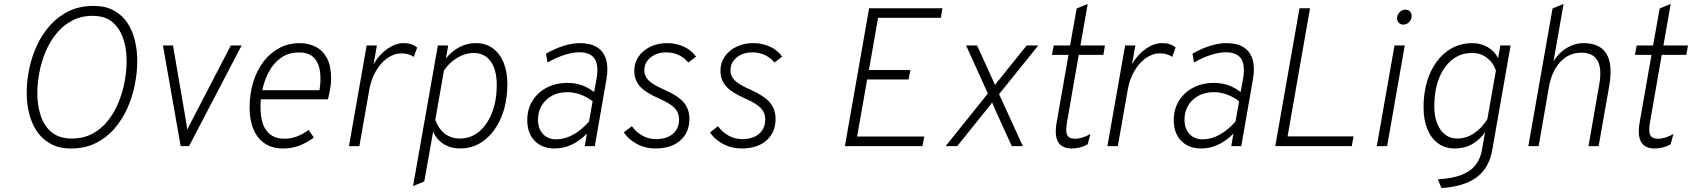

<svg xmlns="http://www.w3.org/2000/svg" viewBox="-20 -742 8592 975"><path d="M341 12Q280 12 237 -11.8Q194 -35.5 167 -75.8Q140 -116 127.8 -166.5Q115.5 -217 115.5 -271Q115.5 -329.5 128.2 -391.5Q141 -453.5 167.2 -510.5Q193.5 -567.5 234 -613Q274.5 -658.5 329.2 -685.2Q384 -712 454.5 -712Q515.5 -712 558 -688.8Q600.5 -665.5 626.8 -626Q653 -586.5 665 -536.5Q677 -486.5 677 -433Q677 -373.5 664.5 -311Q652 -248.5 626 -191Q600 -133.5 560.2 -87.8Q520.5 -42 465.8 -15Q411 12 341 12ZM344.5 -38.5Q403 -38.5 448.5 -62.5Q494 -86.5 527 -127.8Q560 -169 581.2 -220.2Q602.5 -271.5 612.8 -326.8Q623 -382 623 -433.5Q623 -492.5 606.2 -544.5Q589.5 -596.5 551.8 -629Q514 -661.5 450.5 -661.5Q391.5 -661.5 346 -637.2Q300.5 -613 267 -572.2Q233.5 -531.5 212 -480.5Q190.5 -429.5 180 -374.5Q169.5 -319.5 169.5 -268.5Q169.5 -207.5 186.5 -155.2Q203.5 -103 242 -70.8Q280.5 -38.5 344.5 -38.5Z M897.5 0 807.5 -511H858.5L921 -147.5Q923.5 -131.5 926.2 -115.5Q929 -99.5 931 -84Q938 -98.5 946.8 -115.5Q955.5 -132.5 963.5 -147.5L1152 -511H1207L940 0Z M1417.5 12Q1363 12 1325.2 -13Q1287.5 -38 1267.5 -84.5Q1247.5 -131 1247.5 -195Q1247.5 -268 1266.8 -328Q1286 -388 1320.2 -431.8Q1354.5 -475.5 1400.5 -499.2Q1446.5 -523 1500 -523Q1546.5 -523 1583 -504.5Q1619.5 -486 1640.5 -446.5Q1661.5 -407 1661.5 -343.5Q1661.5 -319.5 1657.2 -294.2Q1653 -269 1645.5 -237.5H1304.5Q1299.5 -177.5 1309.5 -132.8Q1319.5 -88 1348 -62.8Q1376.5 -37.5 1427 -37.5Q1455.5 -37.5 1486.5 -48.8Q1517.5 -60 1547.5 -82.5L1573.5 -43.5Q1541.5 -19 1503 -3.5Q1464.5 12 1417.5 12ZM1312 -284H1602.5Q1611 -337 1604.8 -380.5Q1598.5 -424 1573.2 -449.8Q1548 -475.5 1499 -475.5Q1444.5 -475.5 1406.5 -448.2Q1368.5 -421 1345.2 -377.2Q1322 -333.5 1312 -284Z M1752 0 1842 -511H1894L1877 -416.5Q1907 -466.5 1948 -494.8Q1989 -523 2030 -523Q2073 -523 2098.5 -500.5L2081 -453Q2069 -462 2052.8 -466.5Q2036.5 -471 2018 -471Q1981 -471 1947 -446.8Q1913 -422.5 1888.5 -380.5Q1864 -338.5 1855 -284.5L1805 0Z M2077.5 203 2203.5 -511H2256L2244.5 -446Q2309 -523 2398 -523Q2446 -523 2481.5 -497.5Q2517 -472 2536.8 -425.5Q2556.5 -379 2556.5 -316.5Q2556.5 -220.5 2525.5 -146.5Q2494.5 -72.5 2440.2 -30.2Q2386 12 2316 12Q2269.5 12 2233.2 -10.5Q2197 -33 2179.5 -73.5L2134.5 179.5ZM2315.5 -38.5Q2370 -38.5 2412.2 -73.2Q2454.5 -108 2478.5 -169.5Q2502.5 -231 2502.5 -310.5Q2502.5 -387.5 2471.8 -430.2Q2441 -473 2385 -473Q2343.5 -473 2303 -449.2Q2262.5 -425.5 2234.5 -384L2190.5 -133.5Q2207.5 -87 2239.2 -62.8Q2271 -38.5 2315.5 -38.5Z M2797 12Q2733 12 2695.2 -26.8Q2657.5 -65.5 2657.5 -132Q2657.5 -187.5 2683.8 -230Q2710 -272.5 2756.2 -296.8Q2802.5 -321 2862.5 -321Q2900.5 -321 2933.8 -309.5Q2967 -298 2997 -274.5L3008 -334Q3022 -407 3000.8 -441.8Q2979.5 -476.5 2922 -476.5Q2888 -476.5 2845.8 -463Q2803.5 -449.5 2760.5 -424.5L2752.5 -469.5Q2800.5 -496.5 2843.8 -509.8Q2887 -523 2925.5 -523Q2979 -523 3012.5 -501.8Q3046 -480.5 3058 -439.5Q3070 -398.5 3059.5 -339L3000.5 0H2949.5L2960.5 -64Q2925 -27 2883.2 -7.5Q2841.5 12 2797 12ZM2804.5 -34.5Q2847 -34.5 2889 -57.2Q2931 -80 2971 -124.5L2989.5 -228Q2959.5 -250.5 2926.8 -262.2Q2894 -274 2860.5 -274Q2817 -274 2783.5 -256Q2750 -238 2731 -206.5Q2712 -175 2712 -134.5Q2712 -89 2737 -61.8Q2762 -34.5 2804.5 -34.5Z M3308.5 12Q3275.5 12 3245.5 2.2Q3215.5 -7.5 3190.5 -25.8Q3165.5 -44 3148 -69.5L3188.5 -101.5Q3211 -70 3243 -52.8Q3275 -35.5 3311 -35.5Q3366 -35.5 3397.2 -62.5Q3428.5 -89.5 3428.5 -136.5Q3428.5 -169.5 3405.8 -193.5Q3383 -217.5 3324 -243Q3255 -273.5 3228 -305.5Q3201 -337.5 3201 -383Q3201 -423.5 3223 -455Q3245 -486.5 3282.5 -504.8Q3320 -523 3367 -523Q3414 -523 3452.8 -505Q3491.5 -487 3514.5 -454.5L3475.5 -424.5Q3432 -476 3362.5 -476Q3315.5 -476 3283.8 -450.2Q3252 -424.5 3252 -384.5Q3252 -356 3273.2 -334.2Q3294.5 -312.5 3351 -287.5Q3422.5 -256.5 3451.8 -222Q3481 -187.5 3481 -139Q3481 -69.5 3434.8 -28.8Q3388.5 12 3308.5 12Z M3746 12Q3713 12 3683 2.2Q3653 -7.5 3628 -25.8Q3603 -44 3585.5 -69.5L3626 -101.5Q3648.5 -70 3680.5 -52.8Q3712.5 -35.5 3748.5 -35.5Q3803.5 -35.5 3834.8 -62.5Q3866 -89.5 3866 -136.5Q3866 -169.5 3843.2 -193.5Q3820.5 -217.5 3761.5 -243Q3692.5 -273.5 3665.5 -305.5Q3638.5 -337.5 3638.5 -383Q3638.5 -423.5 3660.5 -455Q3682.5 -486.5 3720 -504.8Q3757.5 -523 3804.5 -523Q3851.5 -523 3890.2 -505Q3929 -487 3952 -454.5L3913 -424.5Q3869.5 -476 3800 -476Q3753 -476 3721.2 -450.2Q3689.5 -424.5 3689.5 -384.5Q3689.5 -356 3710.8 -334.2Q3732 -312.5 3788.5 -287.5Q3860 -256.5 3889.2 -222Q3918.5 -187.5 3918.5 -139Q3918.5 -69.5 3872.2 -28.8Q3826 12 3746 12Z M4270.5 0 4393.5 -700H4765.5L4758 -651.5H4439L4392.5 -386.5H4603L4594 -338.5H4383.5L4332.5 -48.5H4673.5L4664.5 0Z M4782 0 4996.5 -267 4886 -511H4942L5019.5 -340Q5022.5 -334 5025.8 -326.5Q5029 -319 5032.5 -310.5Q5038.5 -318.5 5044.2 -326Q5050 -333.5 5055.5 -339.5L5193.5 -511H5252.5L5053.5 -264L5174 0H5118L5032.5 -187.5Q5029.5 -195 5025.5 -204.5Q5021.5 -214 5018 -222Q5012.5 -214 5005.8 -205Q4999 -196 4992.5 -188.5L4841 0Z M5423 12Q5372.5 12 5353.2 -21Q5334 -54 5346 -121L5406 -463.5H5322L5331 -511H5414L5447.5 -699L5503.5 -722L5466.5 -511H5591L5583 -463.5H5458L5399 -124.5Q5390 -75.5 5399.2 -56.5Q5408.5 -37.5 5440 -37.5Q5458 -37.5 5477.2 -43.8Q5496.5 -50 5517.5 -61.5L5503 -9Q5466 12 5423 12Z M5603.5 0 5693.5 -511H5745.5L5728.5 -416.5Q5758.5 -466.5 5799.5 -494.8Q5840.5 -523 5881.5 -523Q5924.5 -523 5950 -500.5L5932.5 -453Q5920.5 -462 5904.2 -466.5Q5888 -471 5869.5 -471Q5832.5 -471 5798.5 -446.8Q5764.5 -422.5 5740 -380.5Q5715.5 -338.5 5706.5 -284.5L5656.5 0Z M6080 12Q6016 12 5978.2 -26.8Q5940.5 -65.5 5940.5 -132Q5940.5 -187.5 5966.8 -230Q5993 -272.5 6039.2 -296.8Q6085.5 -321 6145.5 -321Q6183.5 -321 6216.8 -309.5Q6250 -298 6280 -274.5L6291 -334Q6305 -407 6283.8 -441.8Q6262.5 -476.5 6205 -476.5Q6171 -476.5 6128.8 -463Q6086.5 -449.5 6043.5 -424.5L6035.5 -469.5Q6083.5 -496.5 6126.8 -509.8Q6170 -523 6208.5 -523Q6262 -523 6295.5 -501.8Q6329 -480.5 6341 -439.5Q6353 -398.5 6342.5 -339L6283.5 0H6232.5L6243.5 -64Q6208 -27 6166.2 -7.5Q6124.5 12 6080 12ZM6087.5 -34.5Q6130 -34.5 6172 -57.2Q6214 -80 6254 -124.5L6272.5 -228Q6242.5 -250.5 6209.8 -262.2Q6177 -274 6143.5 -274Q6100 -274 6066.5 -256Q6033 -238 6014 -206.5Q5995 -175 5995 -134.5Q5995 -89 6020 -61.8Q6045 -34.5 6087.5 -34.5Z M6456 0 6579 -700H6632.5L6518.5 -49.5H6853.5L6844.5 0Z M6971.5 0 7061.5 -511H7113.5L7024 0ZM7105.5 -617Q7092.5 -617 7083.5 -626Q7074.5 -635 7074.5 -648.5Q7074.5 -667 7087.2 -680Q7100 -693 7117.5 -693Q7131 -693 7139.8 -684Q7148.5 -675 7148.5 -660.5Q7148.5 -643 7136 -630Q7123.5 -617 7105.5 -617Z M7300 213 7281.5 168.5Q7354 164.5 7400.8 146.5Q7447.5 128.5 7473 96Q7498.5 63.5 7506 17L7521.5 -71.5Q7496 -33 7456.8 -10.5Q7417.5 12 7367.5 12Q7318.5 12 7283 -13.8Q7247.5 -39.5 7228.2 -86.2Q7209 -133 7209 -196Q7209 -292.5 7240.5 -366.2Q7272 -440 7328 -481.5Q7384 -523 7457 -523Q7499 -523 7534.5 -502.8Q7570 -482.5 7587.5 -446.5L7599 -511H7651L7558.5 16Q7547 83 7513.2 124.8Q7479.5 166.5 7425.8 187.5Q7372 208.5 7300 213ZM7380 -38.5Q7425 -38.5 7464.5 -64.5Q7504 -90.5 7533 -137L7576.5 -384.5Q7562.5 -424.5 7530.5 -448.8Q7498.5 -473 7455.5 -473Q7396.5 -473 7353.5 -438.2Q7310.5 -403.5 7287 -342.8Q7263.5 -282 7263.5 -203.5Q7263.5 -128 7295.2 -83.2Q7327 -38.5 7380 -38.5Z M7741 0 7864 -699 7920 -722 7869 -431Q7895 -473.5 7935.8 -498.2Q7976.5 -523 8021.5 -523Q8077 -523 8110.5 -498.5Q8144 -474 8154.2 -425Q8164.5 -376 8151.5 -303L8098 0H8046.5L8101 -312.5Q8115.5 -393.5 8092.5 -434Q8069.5 -474.5 8010 -474.5Q7947.5 -474.5 7903.8 -427.8Q7860 -381 7845.5 -299.5L7793.5 0Z M8383.5 12Q8333 12 8313.8 -21Q8294.5 -54 8306.5 -121L8366.5 -463.5H8282.5L8291.5 -511H8374.5L8408 -699L8464 -722L8427 -511H8551.5L8543.5 -463.5H8418.5L8359.5 -124.5Q8350.5 -75.5 8359.8 -56.5Q8369 -37.5 8400.5 -37.5Q8418.5 -37.5 8437.8 -43.8Q8457 -50 8478 -61.5L8463.5 -9Q8426.5 12 8383.5 12Z"/></svg>

Font: Overpass ExtraLight
Style: Italic
Weight: 250
Italic angle: -10°
Designer: Delve Withrington, Dave Bailey, Thomas Jockin
Foundry: Delve Fonts LLC
Version: Version 4.000